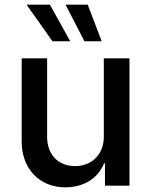

<svg xmlns="http://www.w3.org/2000/svg" viewBox="-20 -796 648 823"><path d="M425 -209C425 -135 374 -84 302 -84C229 -84 182 -134 182 -209V-546H73V-189C73 -73 149 7 260 7C339 7 401 -32 426 -96H430V0H535V-546H425ZM94 -776 205 -619H281L194 -776ZM261 -776 342 -619H416L356 -776Z"/></svg>

Font: Wafeq Medium
Style: Regular
Weight: 500
Designer: Rasmus Andersson & Azza Alameddine
Foundry: Google & TypeTogether
Version: Version 3.000;January 28, 2025;FontCreator 15.0.0.3014 64-bi